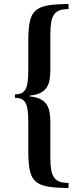

<svg xmlns="http://www.w3.org/2000/svg" viewBox="-20 -807 359 950"><path d="M54 -340Q73 -340 86 -346Q99 -352 106.5 -366Q114 -380 117 -403.5Q120 -427 120 -462V-605Q120 -662 127 -698Q134 -734 155 -753.5Q176 -773 215 -780Q254 -787 319 -787V-762Q292 -762 275 -756Q258 -750 247.5 -735Q237 -720 233 -695Q229 -670 229 -632V-459Q229 -428 224 -406Q219 -384 207 -369Q195 -354 175.5 -345.5Q156 -337 127 -334V-330Q156 -327 175.5 -318.5Q195 -310 207 -295Q219 -280 224 -257.5Q229 -235 229 -204V-32Q229 6 233 31Q237 56 247.5 71Q258 86 275 92Q292 98 319 98V123Q254 123 215 116Q176 109 155 89.5Q134 70 127 34Q120 -2 120 -59V-201Q120 -236 117 -259.5Q114 -283 106.5 -297Q99 -311 86 -317Q73 -323 54 -323Z"/></svg>

Font: Libre Bodoni
Style: Regular
Weight: 400
Designer: Pablo Impallari, Rodrigo Fuenzalida
Foundry: Pablo Impallari, Rodrigo Fuenzalida
Version: Version 1.001; ttfautohint (v1.5.65-e2d9)